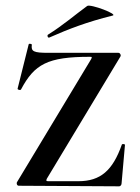

<svg xmlns="http://www.w3.org/2000/svg" viewBox="-20 -654 492 676"><path d="M154 -522C222 -552 287 -577 376 -599C399 -603 298 -641 287 -633C243 -601 202 -565 149 -532C145 -530 148 -519 154 -522ZM40 -13C37 -8 40 0 46 0L399 2C405 2 408 -4 408 -8L420 -144C420 -147 410 -148 409 -145C377 -54 334 -16 256 -16H150C142 -16 142 -18 145 -25L404 -455C407 -460 403 -468 397 -468H150C98 -468 89 -473 92 -496C94 -499 82 -502 81 -498L42 -342C41 -338 52 -335 54 -339C101 -428 148 -454 296 -454C305 -454 304 -453 301 -446Z"/></svg>

Font: Cormorant SC Semi
Style: Regular
Weight: 600
Designer: Christian Thalmann (Catharsis Fonts)
Version: Version 1.000;PS 001.000;hotconv 1.0.70;makeotf.lib2.5.58329